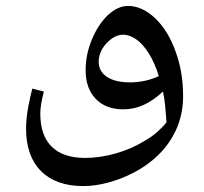

<svg xmlns="http://www.w3.org/2000/svg" viewBox="-20 -369 689 648"><path d="M261 259Q169 259 118.5 208.5Q68 158 68 65Q68 46 70 27.5Q72 9 76.5 -14.5Q81 -38 89 -70L128 -60Q116 -14 116 14Q116 88 154.5 126Q193 164 267 164Q318 164 372 148.5Q426 133 472 104Q493 92 510.5 76.5Q528 61 542 44Q540 15 537.5 -11Q535 -37 530 -60Q498 -30 465 -15Q432 0 396 0Q337 0 303 -35.5Q269 -71 269 -132Q269 -185 290 -235.5Q311 -286 344 -318Q378 -349 412 -349Q460 -349 504 -307Q548 -265 573 -194Q598 -126 598 -44Q598 19 572.5 73Q547 127 499 168Q468 195 427.5 215.5Q387 236 344 247.5Q301 259 261 259ZM419 -91Q443 -91 467.5 -96Q492 -101 516 -112Q503 -155 483 -187.5Q463 -220 440 -236Q417 -252 396 -252Q375 -252 355.5 -237.5Q336 -223 324 -202Q313 -181 313 -162Q313 -128 341 -109.5Q369 -91 419 -91Z"/></svg>

Font: Noto Naskh Arabic Medium
Style: Regular
Weight: 500
Designer: Monotype Design Team, David Williams, Mohamad Dakak and Nizar Qandah
Foundry: Monotype Imaging Inc.
Version: Version 2.016